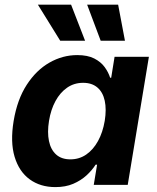

<svg xmlns="http://www.w3.org/2000/svg" viewBox="-20 -781 665 811"><path d="M213.9 9.3Q150.4 9.3 105.5 -23.4Q60.5 -56.2 41.7 -118.7Q22.9 -181.2 37.6 -270Q52.7 -360.8 93 -422.9Q133.3 -484.9 189 -516.6Q244.6 -548.3 306.2 -548.3Q350.1 -548.3 378.2 -533.9Q406.2 -519.5 422.1 -497.6Q438 -475.6 445.3 -452.6H449.7L463.9 -541H608.9L519.5 0H376L390.1 -85.4H383.8Q369.1 -62 345.5 -40.3Q321.8 -18.6 289.3 -4.6Q256.8 9.3 213.9 9.3ZM277.3 -107.9Q314.9 -107.9 344.5 -128.4Q374 -148.9 394 -185.3Q414.1 -221.7 422.4 -270.5Q430.2 -319.3 422.4 -355.5Q414.6 -391.6 391.4 -411.4Q368.2 -431.2 331.1 -431.2Q293 -431.2 263.4 -410.6Q233.9 -390.1 214.4 -354.2Q194.8 -318.4 187 -270.5Q179.2 -222.2 186.8 -185.5Q194.3 -148.9 217 -128.4Q239.7 -107.9 277.3 -107.9ZM405.3 -608.9 348.1 -761.2H479L507.8 -608.9ZM234.4 -608.9 140.1 -761.2H280.3L339.4 -608.9Z"/></svg>

Font: Inter 17pt
Style: Bold Italic
Weight: 700
Italic angle: -9.3988°
Version: Version 4.001;git-66647c0bb